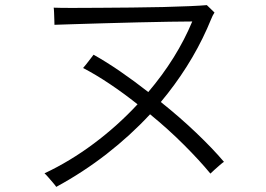

<svg xmlns="http://www.w3.org/2000/svg" viewBox="-20 -723 1040 751"><path d="M200 8Q197 3 187.5 -8Q178 -19 168.5 -30Q159 -41 154 -45Q254 -92 347 -161.5Q440 -231 518 -315Q464 -358 409.5 -394.5Q355 -431 305 -457Q309 -461 317.5 -472Q326 -483 334.5 -494Q343 -505 346 -509Q396 -481 450.5 -443.5Q505 -406 560 -363Q672 -495 732 -639Q699 -639 642.5 -638Q586 -637 519 -635.5Q452 -634 387 -632Q322 -630 270 -628.5Q218 -627 193 -626Q193 -631 192.5 -645.5Q192 -660 191.5 -674Q191 -688 190 -693Q214 -692 261.5 -692Q309 -692 369.5 -692.5Q430 -693 494.5 -693.5Q559 -694 618.5 -695.5Q678 -697 723 -699Q768 -701 789 -703L819 -674Q812 -664 804.5 -645Q797 -626 790 -611Q756 -535 710.5 -463Q665 -391 609 -324Q683 -265 747.5 -203.5Q812 -142 856 -90Q851 -87 840 -77.5Q829 -68 818.5 -58.5Q808 -49 803 -44Q761 -95 699.5 -156.5Q638 -218 567 -276Q490 -193 397.5 -121Q305 -49 200 8Z"/></svg>

Font: Zen Kaku Gothic Antique
Style: Regular
Weight: 400
Designer: Yoshimichi Ohira
Foundry: Positype
Version: Version 1.001